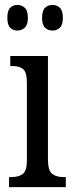

<svg xmlns="http://www.w3.org/2000/svg" viewBox="-20 -765 300 785"><path d="M17 0V-41H27Q56 -41 73 -53.5Q90 -66 90 -110V-425Q90 -469 75 -482Q60 -495 32 -495H22V-536H176V-115Q176 -68 193 -54.5Q210 -41 239 -41H249V0ZM195 -640Q177 -640 164.5 -651.5Q152 -663 152 -692Q152 -722 164.5 -733.5Q177 -745 195 -745Q212 -745 224.5 -733.5Q237 -722 237 -692Q237 -663 224.5 -651.5Q212 -640 195 -640ZM51 -640Q34 -640 22 -651.5Q10 -663 10 -692Q10 -722 22 -733.5Q34 -745 51 -745Q68 -745 81 -733.5Q94 -722 94 -692Q94 -663 81 -651.5Q68 -640 51 -640Z"/></svg>

Font: Noto Serif Lao ExtraCondensed
Style: Regular
Weight: 400
Width: 2
Designer: Monotype Design Team
Foundry: Monotype Imaging Inc.
Version: Version 2.003; ttfautohint (v1.8.4.7-5d5b)